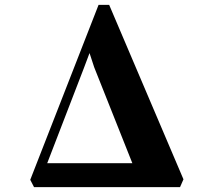

<svg xmlns="http://www.w3.org/2000/svg" viewBox="-20 -767 876 787"><path d="M119.5 0 104 -30 384 -747H427.5L732 -32L718 0ZM173.5 -98H522.5L366 -491.5L347 -549.5L323.5 -487Z"/></svg>

Font: Merriweather 144pt ExtraBold
Style: Regular
Weight: 800
Version: Version 2.100